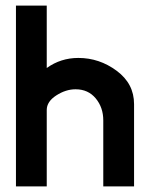

<svg xmlns="http://www.w3.org/2000/svg" viewBox="-20 -666 543 686"><path d="M459 0H349V-236Q349 -282 322 -314.5Q295 -347 250 -347Q215 -347 181 -325Q147 -303 147 -273V0H37V-646H147V-423Q197 -459 260 -459Q335 -459 397 -413Q459 -367 459 -294Z"/></svg>

Font: RailwayN12
Style: Semibold
Weight: 400
Version: 1999; 1.0, initial release  Kernus: V2.0